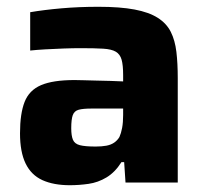

<svg xmlns="http://www.w3.org/2000/svg" viewBox="-20 -538 606 566"><path d="M186 8Q138 8 105 -7Q72 -22 55.5 -56Q39 -90 39 -145Q39 -203 52.5 -237.5Q66 -272 101 -287Q136 -302 200 -302Q209 -302 225.5 -301.5Q242 -301 263 -300.5Q284 -300 305 -299.5Q326 -299 343 -298V-317Q343 -346 338.5 -362Q334 -378 321.5 -385.5Q309 -393 284 -394.5Q259 -396 218 -396Q195 -396 167.5 -395Q140 -394 113.5 -392.5Q87 -391 69 -389V-502Q110 -509 161.5 -513.5Q213 -518 270 -518Q334 -518 376.5 -510Q419 -502 445 -485.5Q471 -469 483.5 -444Q496 -419 500 -385Q504 -351 504 -308V0H350L346 -60H338Q319 -30 294 -15Q269 0 241 4Q213 8 186 8ZM262 -106Q280 -106 293.5 -108.5Q307 -111 316.5 -117.5Q326 -124 332 -134Q337 -145 340 -161Q343 -177 343 -199V-218H250Q225 -218 212 -214.5Q199 -211 194.5 -198.5Q190 -186 190 -160Q190 -138 195 -126Q200 -114 215.5 -110Q231 -106 262 -106Z"/></svg>

Font: Saira Thin
Style: Bold
Weight: 700
Version: Version 1.101